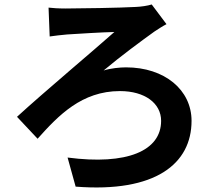

<svg xmlns="http://www.w3.org/2000/svg" viewBox="-20 -786 933 858"><path d="M56 -264 148 -166C241 -270 345 -379 516 -379C628 -379 700 -324 700 -246C700 -112 548 -47 282 -82L318 48C676 76 836 -55 836 -246C836 -384 716 -485 543 -485C516 -485 475 -481 443 -471C519 -535 613 -604 670 -645C684 -654 706 -669 724 -678L658 -766C639 -760 610 -756 587 -755C522 -751 326 -748 273 -748C240 -748 213 -750 197 -752L202 -623C223 -626 255 -630 280 -632C327 -635 438 -642 491 -643C413 -573 176 -374 56 -264Z"/></svg>

Font: GenEiGothic-pro-Regular
Style: Bold
Weight: 700
Designer: Ryoko NISHIZUKA (kana & ideographs); Paul D. Hunt (Latin, Greek & Cyrillic); Wenlong ZHANG (bopomofo); Sandoll Communica
Foundry: Adobe Systems Incorporated; o_tamon
Version: Version 1.000.140830